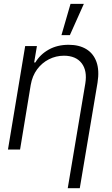

<svg xmlns="http://www.w3.org/2000/svg" viewBox="-20 -789 589 1013"><path d="M142.1 -340.8 85.9 0H22L112.8 -545.9H174.8L160.2 -459.5H166.5Q191.9 -502 237.1 -527.3Q282.2 -552.7 342.3 -552.7Q397.5 -552.7 435.3 -529.8Q473.1 -506.8 489 -462.4Q504.9 -418 494.6 -353L400.9 204.1H337.4L430.2 -349.1Q440.9 -416 410.9 -455.3Q380.9 -494.6 317.9 -495.1Q275.4 -495.1 238.3 -476.3Q201.2 -457.5 175.8 -423.1Q150.4 -388.7 142.1 -340.8ZM304.2 -603.5 352.1 -768.6H422.4L348.6 -603.5Z"/></svg>

Font: Inter Tight Light
Style: Italic
Weight: 300
Italic angle: -9.39999°
Designer: Rasmus Andersson
Foundry: rsms
Version: Version 3.004